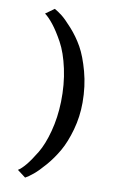

<svg xmlns="http://www.w3.org/2000/svg" viewBox="-86 -663 498 846"><g transform="rotate(10 162.5 -239.5)"><path d="M281 -231Q281 -168 264.5 -109Q248 -50 225 -10Q202 30 173.5 63Q145 96 124.5 113Q104 130 89 138L52 110Q67 101 86 78Q105 55 128.5 16Q152 -23 168.5 -85Q185 -147 187 -218Q189 -296 174 -365Q159 -434 134.5 -478.5Q110 -523 88.5 -550Q67 -577 50 -589L89 -617Q105 -608 122.5 -594.5Q140 -581 170.5 -547Q201 -513 223.5 -473Q246 -433 263.5 -368.5Q281 -304 281 -231Z"/></g></svg>

Font: Aikya SemiBold
Style: Regular
Weight: 600
Designer: Neelakash Kshetrimayum (Latin subset based on Merriweather by Eben Sorkin)
Foundry: Brand New Type
Version: Version 1.00 b005